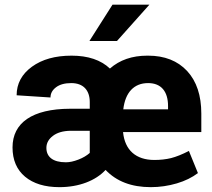

<svg xmlns="http://www.w3.org/2000/svg" viewBox="-20 -770 884 800"><path d="M352.5 -599.1H467.3L602.5 -750.5H448.7ZM608.4 9.8C645.5 9.8 681.6 4.4 716.8 -5.9C751.5 -16.1 780.8 -30.8 804.7 -48.8L767.1 -141.1C738.8 -126.5 713.9 -116.7 692.9 -111.3C671.4 -106 647.9 -103.5 623 -103.5C546.9 -103.5 500 -144 492.7 -219.7H818.8V-296.4C818.8 -372.1 799.3 -431.2 759.8 -474.1C720.2 -516.6 666 -538.1 597.2 -538.1C596.2 -538.1 594.7 -538.1 593.8 -538.1C530.3 -538.1 478.5 -520 438 -484.4C400.4 -520 347.2 -538.1 278.3 -538.1C210.4 -538.1 155.8 -522.9 113.3 -492.2C70.8 -461.4 49.3 -421.4 49.3 -373L190.4 -363.8C190.4 -380.9 198.2 -395 213.9 -406.7C229 -418 250 -423.8 276.9 -423.8C327.1 -423.8 354 -394 354 -344.7V-316.9H272C113.8 -316.4 32.2 -257.8 32.2 -155.8C32.2 -103.5 49.8 -62.5 84.5 -33.7C119.1 -4.9 167 9.8 227.5 9.8C309.1 9.8 378.4 -17.1 419.9 -62C465.3 -14.2 527.8 9.8 608.4 9.8ZM597.2 -423.8C651.4 -423.8 680.2 -389.2 680.2 -328.1V-314.5H493.7C502 -385.3 538.6 -423.8 597.2 -423.8ZM254.4 -93.8C199.2 -93.8 173.3 -117.2 173.3 -153.8C173.3 -173.8 182.6 -190.4 200.7 -204.1C218.8 -217.8 243.2 -224.6 273.9 -225.1H354V-132.8C341.3 -121.6 325.7 -112.3 306.6 -105C287.6 -97.7 270.5 -93.8 254.4 -93.8Z"/></svg>

Font: Roboto
Style: Bold
Weight: 700
Designer: Google
Version: Version 2.137; 2017